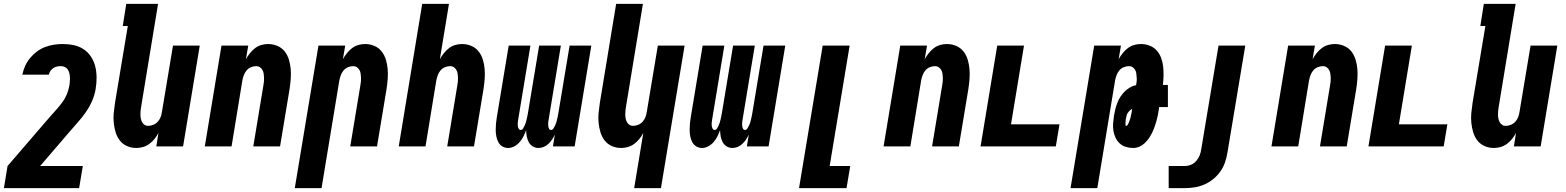

<svg xmlns="http://www.w3.org/2000/svg" viewBox="-56 -755 8076 990"><path d="M352 215H-36L-17 101L200 -151Q216 -169 232.5 -187.5Q249 -206 263.5 -225Q278 -244 287.5 -266Q297 -288 301 -311L302 -314Q303 -324 304 -335Q305 -346 304.5 -357Q304 -368 301.5 -378Q299 -388 293.5 -396.5Q288 -405 278.5 -409.5Q269 -414 258 -414Q248 -414 238 -412Q228 -410 219 -404Q210 -398 204 -389Q198 -380 196 -370H59Q64 -393 73.5 -414.5Q83 -436 98.5 -455Q114 -474 134 -489Q154 -504 176.5 -512.5Q199 -521 222 -524.5Q245 -528 267 -528Q297 -528 325 -522Q353 -516 376 -500.5Q399 -485 414 -461.5Q429 -438 435.5 -411Q442 -384 442 -354.5Q442 -325 437 -295Q432 -265 419 -235Q406 -205 387.5 -178Q369 -151 347 -126.5Q325 -102 303 -76L151 101H371Z M647 8Q621 8 598.5 -2Q576 -12 561.5 -31Q547 -50 540 -73.5Q533 -97 530.5 -122Q528 -147 530.5 -173Q533 -199 537 -225L603 -621H577L595 -735H759L672 -206Q670 -195 669 -185Q668 -175 668 -164.5Q668 -154 670 -144Q672 -134 676.5 -125.5Q681 -117 689 -111.5Q697 -106 708 -106Q721 -106 734.5 -111.5Q748 -117 757.5 -127.5Q767 -138 772 -151Q777 -164 779 -178L836 -520H974L888 0H750L761 -70Q753 -54 741 -39Q729 -24 714 -13Q699 -2 681.5 3Q664 8 647 8Z M1000 0 1086 -520H1224L1212 -450Q1221 -466 1233 -481Q1245 -496 1259.5 -507Q1274 -518 1291.5 -523Q1309 -528 1326 -528Q1352 -528 1375 -518Q1398 -508 1412.5 -489Q1427 -470 1434 -446.5Q1441 -423 1443 -398Q1445 -373 1443 -347Q1441 -321 1437 -295L1388 0H1250L1302 -314Q1304 -325 1305 -335Q1306 -345 1305.5 -355.5Q1305 -366 1303.5 -376Q1302 -386 1297 -394.5Q1292 -403 1284 -408.5Q1276 -414 1265 -414Q1252 -414 1238.5 -408.5Q1225 -403 1216 -392.5Q1207 -382 1202 -369Q1197 -356 1194 -342L1138 0Z M1464 215 1586 -520H1724L1712 -450Q1721 -466 1733 -481Q1745 -496 1759.5 -507Q1774 -518 1791.5 -523Q1809 -528 1826 -528Q1852 -528 1875 -518Q1898 -508 1912.5 -489Q1927 -470 1934 -446.5Q1941 -423 1943 -398Q1945 -373 1943 -347Q1941 -321 1937 -295L1888 0H1750L1802 -314Q1804 -325 1805 -335Q1806 -345 1805.5 -355.5Q1805 -366 1803.5 -376Q1802 -386 1797 -394.5Q1792 -403 1784 -408.5Q1776 -414 1765 -414Q1752 -414 1738.5 -408.5Q1725 -403 1716 -392.5Q1707 -382 1702 -369Q1697 -356 1694 -342L1602 215Z M2000 0 2121 -735H2259L2212 -450Q2221 -466 2233 -481Q2245 -496 2259.5 -507Q2274 -518 2291.5 -523Q2309 -528 2326 -528Q2352 -528 2375 -518Q2398 -508 2412.5 -489Q2427 -470 2434 -446.5Q2441 -423 2443 -398Q2445 -373 2443 -347Q2441 -321 2437 -295L2388 0H2250L2302 -314Q2304 -325 2305 -335Q2306 -345 2305.5 -355.5Q2305 -366 2303.5 -376Q2302 -386 2297 -394.5Q2292 -403 2284 -408.5Q2276 -414 2265 -414Q2252 -414 2238.5 -408.5Q2225 -403 2216 -392.5Q2207 -382 2202 -369Q2197 -356 2194 -342L2138 0Z M2564 8Q2547 8 2533.5 -0.5Q2520 -9 2513 -23Q2506 -37 2503 -53Q2500 -69 2500 -85.5Q2500 -102 2501.5 -118.5Q2503 -135 2506 -152L2567 -520H2679L2615 -133Q2614 -126 2613.5 -119Q2613 -112 2614 -105Q2615 -98 2618.5 -91.5Q2622 -85 2629 -85Q2637 -85 2641.5 -93Q2646 -101 2649.5 -108.5Q2653 -116 2655.5 -124Q2658 -132 2659.5 -139.5Q2661 -147 2663 -155Q2665 -163 2666 -171L2724 -520H2836L2772 -133Q2771 -126 2770.5 -119Q2770 -112 2771 -105Q2772 -98 2775 -91.5Q2778 -85 2786 -85Q2793 -85 2798 -93Q2803 -101 2806.5 -108.5Q2810 -116 2812.5 -124Q2815 -132 2816.5 -139.5Q2818 -147 2820 -155Q2822 -163 2823 -171L2881 -520H2993L2907 0H2795L2805 -61Q2799 -48 2791 -36Q2783 -24 2772 -13.5Q2761 -3 2747.5 2.5Q2734 8 2720 8Q2704 8 2690.5 -0.5Q2677 -9 2670 -22.5Q2663 -36 2660 -52Q2657 -68 2657 -84Q2651 -68 2643.5 -52.5Q2636 -37 2624 -23Q2612 -9 2596 -0.5Q2580 8 2564 8Z M3214 215 3261 -70Q3253 -54 3241 -39Q3229 -24 3214 -13Q3199 -2 3181.5 3Q3164 8 3147 8Q3121 8 3098.5 -2Q3076 -12 3061.5 -31Q3047 -50 3040 -73.5Q3033 -97 3030.5 -122Q3028 -147 3030.5 -173Q3033 -199 3037 -225L3121 -735H3259L3172 -206Q3170 -195 3169 -185Q3168 -175 3168 -164.5Q3168 -154 3170 -144Q3172 -134 3176.5 -125.5Q3181 -117 3189 -111.5Q3197 -106 3208 -106Q3221 -106 3234.5 -111.5Q3248 -117 3257.5 -127.5Q3267 -138 3272 -151Q3277 -164 3279 -178L3336 -520H3474L3352 215Z M3564 8Q3547 8 3533.5 -0.5Q3520 -9 3513 -23Q3506 -37 3503 -53Q3500 -69 3500 -85.5Q3500 -102 3501.5 -118.5Q3503 -135 3506 -152L3567 -520H3679L3615 -133Q3614 -126 3613.5 -119Q3613 -112 3614 -105Q3615 -98 3618.5 -91.5Q3622 -85 3629 -85Q3637 -85 3641.5 -93Q3646 -101 3649.5 -108.5Q3653 -116 3655.5 -124Q3658 -132 3659.5 -139.5Q3661 -147 3663 -155Q3665 -163 3666 -171L3724 -520H3836L3772 -133Q3771 -126 3770.5 -119Q3770 -112 3771 -105Q3772 -98 3775 -91.5Q3778 -85 3786 -85Q3793 -85 3798 -93Q3803 -101 3806.5 -108.5Q3810 -116 3812.5 -124Q3815 -132 3816.5 -139.5Q3818 -147 3820 -155Q3822 -163 3823 -171L3881 -520H3993L3907 0H3795L3805 -61Q3799 -48 3791 -36Q3783 -24 3772 -13.5Q3761 -3 3747.5 2.5Q3734 8 3720 8Q3704 8 3690.5 -0.5Q3677 -9 3670 -22.5Q3663 -36 3660 -52Q3657 -68 3657 -84Q3651 -68 3643.5 -52.5Q3636 -37 3624 -23Q3612 -9 3596 -0.5Q3580 8 3564 8Z M4064 215 4186 -520H4325L4222 101H4328L4309 215Z M4500 0 4586 -520H4724L4712 -450Q4721 -466 4733 -481Q4745 -496 4759.5 -507Q4774 -518 4791.5 -523Q4809 -528 4826 -528Q4852 -528 4875 -518Q4898 -508 4912.5 -489Q4927 -470 4934 -446.5Q4941 -423 4943 -398Q4945 -373 4943 -347Q4941 -321 4937 -295L4888 0H4750L4802 -314Q4804 -325 4805 -335Q4806 -345 4805.5 -355.5Q4805 -366 4803.5 -376Q4802 -386 4797 -394.5Q4792 -403 4784 -408.5Q4776 -414 4765 -414Q4752 -414 4738.5 -408.5Q4725 -403 4716 -392.5Q4707 -382 4702 -369Q4697 -356 4694 -342L4638 0Z M5000 0 5086 -520H5224L5157 -114H5407L5388 0Z M5464 215 5586 -520H5724L5712 -450Q5721 -466 5733 -481Q5745 -496 5759.5 -507Q5774 -518 5791.5 -523Q5809 -528 5826 -528Q5850 -528 5872 -519.5Q5894 -511 5908.5 -494.5Q5923 -478 5931 -456.5Q5939 -435 5941.5 -412Q5944 -389 5943.5 -365Q5943 -341 5940 -317H5966V-203H5921L5919 -190Q5917 -175 5914 -160Q5911 -145 5906.5 -129.5Q5902 -114 5896.5 -99Q5891 -84 5884 -69.5Q5877 -55 5867.5 -41.5Q5858 -28 5846 -16.5Q5834 -5 5818.5 1.5Q5803 8 5787 8Q5768 8 5749.5 2.5Q5731 -3 5717.5 -15.5Q5704 -28 5696 -45Q5688 -62 5685 -81Q5682 -100 5683.5 -119.5Q5685 -139 5688 -159Q5691 -176 5695 -192Q5699 -208 5705 -224Q5711 -240 5720.5 -255Q5730 -270 5742.5 -282.5Q5755 -295 5770.5 -304Q5786 -313 5802 -316Q5804 -326 5805 -336Q5806 -346 5805 -356.5Q5804 -367 5803 -376.5Q5802 -386 5797 -394.5Q5792 -403 5784 -408.5Q5776 -414 5765 -414Q5752 -414 5738.5 -408.5Q5725 -403 5716 -392.5Q5707 -382 5702 -369Q5697 -356 5694 -342L5602 215ZM5751 -106Q5755 -106 5758 -110.5Q5761 -115 5763 -119.5Q5765 -124 5766.5 -128.5Q5768 -133 5769.5 -137Q5771 -141 5772.5 -145.5Q5774 -150 5774.5 -154.5Q5775 -159 5776.5 -163.5Q5778 -168 5778.5 -172.5Q5779 -177 5780 -181.5Q5781 -186 5781 -190L5782 -194Q5775 -190 5769.5 -185Q5764 -180 5759.5 -173.5Q5755 -167 5753 -159.5Q5751 -152 5750 -145Q5749 -142 5748.5 -138.5Q5748 -135 5748 -131.5Q5748 -128 5747.5 -124.5Q5747 -121 5747.5 -117.5Q5748 -114 5747.5 -110Q5747 -106 5751 -106Z M5970 215V101H6053Q6069 101 6085 94.5Q6101 88 6112.5 74.5Q6124 61 6130 45.5Q6136 30 6138 14L6227 -520H6365L6273 32Q6269 57 6260.5 82Q6252 107 6236.5 129Q6221 151 6199.5 168.5Q6178 186 6153.5 196.5Q6129 207 6103.5 211Q6078 215 6053 215Z M6500 0 6586 -520H6724L6712 -450Q6721 -466 6733 -481Q6745 -496 6759.5 -507Q6774 -518 6791.5 -523Q6809 -528 6826 -528Q6852 -528 6875 -518Q6898 -508 6912.5 -489Q6927 -470 6934 -446.5Q6941 -423 6943 -398Q6945 -373 6943 -347Q6941 -321 6937 -295L6888 0H6750L6802 -314Q6804 -325 6805 -335Q6806 -345 6805.5 -355.5Q6805 -366 6803.5 -376Q6802 -386 6797 -394.5Q6792 -403 6784 -408.5Q6776 -414 6765 -414Q6752 -414 6738.5 -408.5Q6725 -403 6716 -392.5Q6707 -382 6702 -369Q6697 -356 6694 -342L6638 0Z M7000 0 7086 -520H7224L7157 -114H7407L7388 0Z M7647 8Q7621 8 7598.5 -2Q7576 -12 7561.5 -31Q7547 -50 7540 -73.5Q7533 -97 7530.5 -122Q7528 -147 7530.5 -173Q7533 -199 7537 -225L7603 -621H7577L7595 -735H7759L7672 -206Q7670 -195 7669 -185Q7668 -175 7668 -164.5Q7668 -154 7670 -144Q7672 -134 7676.5 -125.5Q7681 -117 7689 -111.5Q7697 -106 7708 -106Q7721 -106 7734.5 -111.5Q7748 -117 7757.5 -127.5Q7767 -138 7772 -151Q7777 -164 7779 -178L7836 -520H7974L7888 0H7750L7761 -70Q7753 -54 7741 -39Q7729 -24 7714 -13Q7699 -2 7681.5 3Q7664 8 7647 8Z"/></svg>

Font: Iosevka Term Curly Hv Obl
Style: Regular
Weight: 900
Italic angle: -9°
Designer: Belleve Invis
Foundry: Belleve Invis
Version: Version 32.3.0